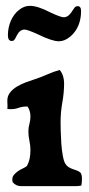

<svg xmlns="http://www.w3.org/2000/svg" viewBox="-20 -630 303 656"><path d="M184 -391Q192 -381 195.5 -369.5Q199 -358 199 -346Q199 -313 193 -280Q187 -247 187 -213Q187 -202 187.5 -181.5Q188 -161 189.5 -139.5Q191 -118 194.5 -98.5Q198 -79 203 -71Q208 -63 214.5 -59Q221 -55 228 -52.5Q235 -50 242.5 -47.5Q250 -45 256 -39Q260 -31 260 -20Q260 -14 259.5 -8Q259 -2 258 4Q248 6 238 6Q228 6 218 6H52Q34 6 23 -8L22 -16Q22 -26 27.5 -32.5Q33 -39 40.5 -44.5Q48 -50 57 -54Q66 -58 72 -63Q79 -76 81.5 -89.5Q84 -103 84 -117Q84 -133 80.5 -149Q77 -165 77 -181Q77 -194 80.5 -206.5Q84 -219 84 -232Q84 -252 74 -266H70Q56 -266 43.5 -261.5Q31 -257 17 -257Q9 -257 5 -258Q6 -265 5.5 -272Q5 -279 5 -286Q5 -302 14.5 -314Q24 -326 38.5 -334.5Q53 -343 69 -349Q85 -355 98 -359Q120 -366 141 -375.5Q162 -385 184 -391ZM257 -592Q257 -564 247 -541Q237 -519 220 -505Q201 -489 181 -489Q158 -489 111 -512Q74 -529 64 -529Q48 -529 38 -510Q32 -497 29 -494Q26 -490 20 -490Q7 -490 7 -510Q7 -535 17 -559Q28 -583 45 -596Q62 -610 82 -610Q109 -610 151 -588Q187 -571 198 -571Q206 -571 214 -577Q223 -585 232 -600Q237 -609 245 -609Q257 -609 257 -592Z"/></svg>

Font: CAT Altenglisch
Style: Regular
Weight: 400
Designer: Peter Wiegel
Foundry: Peter Wiegel, CAT Fonts
Version: Version 1.000